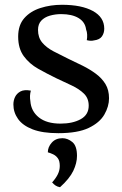

<svg xmlns="http://www.w3.org/2000/svg" viewBox="-20 -544 510 803"><path d="M224 13Q158 13 116.5 -3Q75 -19 55.5 -46.5Q36 -74 36 -107Q36 -124 43 -138.5Q50 -153 65.5 -161.5Q81 -170 109 -165Q106 -154 105.5 -143.5Q105 -133 107 -121Q110 -79 142.5 -53Q175 -27 233 -27Q284 -27 317.5 -45.5Q351 -64 351 -102Q351 -133 331 -152.5Q311 -172 280 -186.5Q249 -201 215 -217Q176 -236 139.5 -256.5Q103 -277 79.5 -309Q56 -341 56 -391Q56 -439 81.5 -468Q107 -497 149 -510.5Q191 -524 239 -524Q321 -524 368.5 -498Q416 -472 416 -424Q416 -406 406.5 -392Q397 -378 373 -375Q365 -373 358 -373.5Q351 -374 343 -376Q345 -387 344.5 -399Q344 -411 340 -421Q336 -452 308.5 -468.5Q281 -485 236 -485Q211 -485 188.5 -478.5Q166 -472 152.5 -457.5Q139 -443 139 -419Q139 -387 156.5 -366Q174 -345 203.5 -329.5Q233 -314 266 -298Q296 -284 326 -269Q356 -254 381 -235.5Q406 -217 421 -192.5Q436 -168 436 -133Q436 -99 416.5 -65Q397 -31 351 -9Q305 13 224 13ZM231 239Q220 237 212.5 232Q205 227 198 219Q214 201 222 184.5Q230 168 230 150Q230 129 222 118Q214 107 202.5 101.5Q191 96 180 93Q180 71 196.5 52.5Q213 34 241 34Q263 34 282.5 50Q302 66 302 108Q302 138 286.5 170.5Q271 203 231 239Z"/></svg>

Font: Arima Medium
Style: Regular
Weight: 500
Designer: Joana Correia and Natanael Gama
Foundry: NDISCOVER
Version: Version 1.101;gftools[0.9.23]